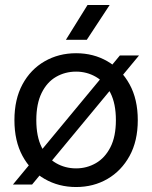

<svg xmlns="http://www.w3.org/2000/svg" viewBox="-20 -740 612 772"><path d="M286 12Q216 12 159.5 -20.5Q103 -53 70.5 -113Q38 -173 38 -257Q38 -341 70.5 -401Q103 -461 159.5 -493.5Q216 -526 286 -526Q356 -526 412 -493.5Q468 -461 501 -401Q534 -341 534 -257Q534 -173 501 -113Q468 -53 412 -20.5Q356 12 286 12ZM286 -63Q329 -63 365.5 -84Q402 -105 424 -148Q446 -191 446 -257Q446 -323 424 -366.5Q402 -410 365.5 -431Q329 -452 286 -452Q242 -452 205.5 -431Q169 -410 147.5 -366.5Q126 -323 126 -257Q126 -191 147.5 -148Q169 -105 205.5 -84Q242 -63 286 -63ZM109 2H32L462 -517H539ZM332 -720H421L329 -580H245Z"/></svg>

Font: TikTok Sans 24pt
Style: Regular
Weight: 400
Version: Version 4.000